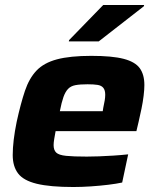

<svg xmlns="http://www.w3.org/2000/svg" viewBox="-20 -742 629 770"><path d="M274 8Q181 8 127.5 -5Q74 -18 52.5 -46.5Q31 -75 31 -120Q31 -148 35 -181.5Q39 -215 47 -254Q63 -327 80 -377.5Q97 -428 126.5 -459Q156 -490 208.5 -504Q261 -518 346 -518Q430 -518 476 -506Q522 -494 540.5 -468.5Q559 -443 559 -401Q559 -383 556 -358Q553 -333 547.5 -306.5Q542 -280 536 -254L527 -216H203Q200 -200 197.5 -185Q195 -170 195 -160Q195 -140 205.5 -130Q216 -120 245 -117Q274 -114 328 -114Q349 -114 377 -115Q405 -116 435.5 -118Q466 -120 494 -123L470 -10Q447 -5 414 -1Q381 3 344.5 5.5Q308 8 274 8ZM220 -296H392L394 -309Q398 -327 400 -339.5Q402 -352 402 -362Q402 -380 394.5 -389.5Q387 -399 371.5 -401.5Q356 -404 331 -404Q301 -404 282.5 -400.5Q264 -397 253 -385.5Q242 -374 234.5 -353Q227 -332 220 -296ZM256 -576 257 -581 394 -722H558L557 -717L376 -576Z"/></svg>

Font: Saira SemiExpanded
Style: Bold Italic
Weight: 700
Width: 6
Italic angle: -12°
Designer: Hector Gatti with collaboration of the Omnibus-Type team
Foundry: Omnibus-Type
Version: Version 1.101